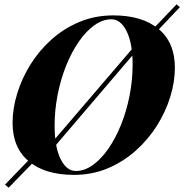

<svg xmlns="http://www.w3.org/2000/svg" viewBox="-20 -793 850 886"><path d="M494 -704Q454 -704 415.5 -676.5Q377 -649 343.5 -600.5Q310 -552 285 -489.5Q260 -427 246 -356Q232 -285 232 -213Q232 -115 259.5 -59.5Q287 -4 330 -4Q370 -4 408.5 -31.5Q447 -59 480.5 -107.5Q514 -156 539 -218.5Q564 -281 578 -352Q592 -423 592 -495Q592 -593 564.5 -648.5Q537 -704 494 -704ZM38 -226Q38 -292 59.5 -362Q81 -432 121 -496Q161 -560 218 -611Q275 -662 347 -692Q419 -722 503 -722Q636 -722 711.5 -659.5Q787 -597 787 -481Q787 -415 765.5 -345.5Q744 -276 703.5 -212Q663 -148 605.5 -97Q548 -46 476.5 -16Q405 14 321 14Q188 14 113 -48.5Q38 -111 38 -226ZM660 -632 795 -773 810 -760 670 -612ZM164 -75 20 73 3 59 150 -93ZM186 -96 645 -632 655 -612 199 -78Z"/></svg>

Font: Playfair Display ExtraBold
Style: Italic
Weight: 800
Italic angle: -14°
Designer: Claus Eggers Sørensen
Foundry: Claus Eggers Sørensen
Version: Version 1.203